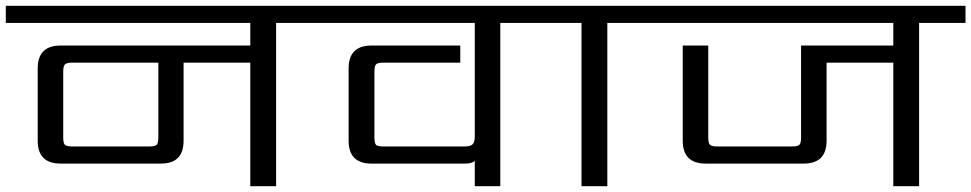

<svg xmlns="http://www.w3.org/2000/svg" viewBox="-40 -642 3349 662"><path d="M506 -168V-426H209Q190 -426 184 -420Q178 -414 178 -395V-168Q178 -148 184 -142.5Q190 -137 209 -137H475Q494 -137 500 -142.5Q506 -148 506 -168ZM1072 -622V-563H912V0H823V-426H593V-157Q593 -78 515 -78H169Q90 -78 90 -157V-406Q90 -485 169 -485H823V-563H-20V-622Z M1845 -622V-563H1685V0H1597V-87Q1586 -78 1565 -78H1241Q1162 -78 1162 -157V-406Q1162 -485 1241 -485H1547V-426H1282Q1262 -426 1256.5 -420Q1251 -414 1251 -395V-168Q1251 -148 1256.5 -142.5Q1262 -137 1282 -137H1563Q1582 -137 1589.5 -144.5Q1597 -152 1597 -171V-563H1032V-622Z M2214 -622V-563H2054V0H1965V-563H1805V-622Z M3289 -622V-563H3129V0H3040V-426H2810V-157Q2810 -78 2731 -78H2393Q2314 -78 2314 -157V-485H2402V-168Q2402 -148 2408 -142.5Q2414 -137 2433 -137H2691Q2710 -137 2716 -142.5Q2722 -148 2722 -168V-485H3040V-563H2174V-622Z"/></svg>

Font: Sarpanch
Style: Regular
Weight: 400
Designer: Manushi Parikh (Devanagari and Latin), Jyotish Sonowal (Devanagari)
Foundry: Indian Type Foundry
Version: Version 2.004;PS 1.0;hotconv 1.0.78;makeotf.lib2.5.61930; tt